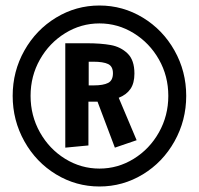

<svg xmlns="http://www.w3.org/2000/svg" viewBox="-20 -677 722 697"><path d="M26 -329Q26 -418 68.5 -493.5Q111 -569 183.5 -613Q256 -657 341 -657Q426 -657 498.5 -613Q571 -569 613.5 -493.5Q656 -418 656 -329Q656 -240 613.5 -164Q571 -88 498.5 -44Q426 0 341 0Q256 0 183.5 -44Q111 -88 68.5 -164Q26 -240 26 -329ZM591 -329Q591 -401 557 -461Q523 -521 465.5 -556.5Q408 -592 341 -592Q274 -592 216.5 -556.5Q159 -521 125 -461Q91 -401 91 -329Q91 -257 125 -196.5Q159 -136 216.5 -100.5Q274 -65 341 -65Q408 -65 465.5 -100.5Q523 -136 557 -196.5Q591 -257 591 -329ZM334 -308H301V-149L217 -141V-520H295Q346 -520 382 -513.5Q418 -507 443 -483Q468 -459 468 -410Q468 -375 453.5 -354Q439 -333 411 -322L476 -168L397 -141ZM320 -367Q355 -367 372.5 -376Q390 -385 390 -411Q390 -436 372.5 -444.5Q355 -453 318 -453H302V-367Z"/></svg>

Font: Francois One
Style: Regular
Weight: 400
Designer: Vernon Adams
Foundry: Vernon Adams
Version: Version 2.000